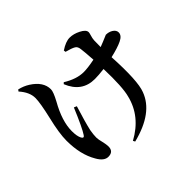

<svg xmlns="http://www.w3.org/2000/svg" viewBox="-184 -1035 1368 1368"><g transform="rotate(-45 500.0 -351.0)"><path d="M352 -396Q314 -275 299 -208Q292 -168 292 -140Q292 -122 301 -87Q309 -53 309 -34Q309 18 256 18Q214 18 181 -41Q126 -135 126 -274Q126 -348 156 -473Q185 -597 185 -646Q185 -705 132 -764L141 -776Q185 -766 221 -743Q307 -688 307 -612Q307 -586 273 -523Q201 -396 201 -296Q201 -244 215 -218Q228 -195 241 -216Q269 -257 331 -405ZM567 -742Q621 -778 661 -778Q700 -778 741 -757Q785 -735 785 -709Q785 -702 779 -682Q772 -660 771 -641Q770 -623 770 -574Q793 -582 808 -589Q856 -610 858 -610Q887 -610 910 -596Q935 -580 935 -557Q935 -526 893 -506Q852 -486 774 -468Q788 -217 756 -135Q700 18 468 76L460 61Q620 -26 659 -186Q680 -262 674 -449Q618 -442 580 -442Q450 -442 397 -573L407 -583Q488 -533 559 -533Q600 -533 670 -547Q664 -635 660 -663Q657 -692 639 -702Q619 -714 569 -727Z"/></g></svg>

Font: Source Han Serif JP
Style: Bold
Weight: 700
Designer: Ryoko NISHIZUKA  (kana & ideographs); Frank Grießhammer (Latin, Greek & Cyrillic); Wenlong ZHANG  (bopomofo); Sandoll Co
Foundry: Adobe Systems Incorporated
Version: Version 1.000;PS 1;hotconv 16.6.53;makeotf.lib2.5.65590